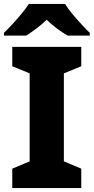

<svg xmlns="http://www.w3.org/2000/svg" viewBox="-29 -951 474 971"><path d="M382 0H33V-98L121 -135V-580L33 -616V-714H382V-616L294 -580V-135L382 -98ZM300 -931Q314 -908 337 -880.5Q360 -853 383.5 -827.5Q407 -802 425 -785V-771H313Q287 -786 260 -806Q233 -826 207 -851Q181 -826 155.5 -807Q130 -788 104 -771H-9V-785Q10 -803 33.5 -828.5Q57 -854 79.5 -881Q102 -908 117 -931Z"/></svg>

Font: Noto Kufi Arabic ExtraBold
Style: Regular
Weight: 800
Designer: Monotype Design Team, David Williams, Khaled Hosny
Foundry: Google LLC
Version: Version 2.109; ttfautohint (v1.8.4.7-5d5b)